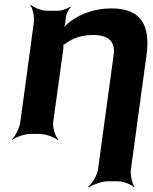

<svg xmlns="http://www.w3.org/2000/svg" viewBox="-20 -574 654 823"><path d="M379 -424C447 -424 475 -394 467 -338L400 153C397 177 374 214 357 227L360 229C378 217 419 203 443 203H484C508 203 544 217 555 229L557 227C547 214 538 177 541 153L608 -338C625 -463 587 -538 458 -538C386 -538 327 -515 284 -484C268 -473 253 -456 246 -445L250 -443C256 -454 260 -474 261 -489L262 -496C262 -510 273 -535 284 -543L281 -546C271 -537 245 -528 230 -528H182C158 -528 123 -542 112 -554L110 -552C120 -539 128 -502 125 -478L67 -50C64 -26 45 11 31 24L32 26C47 14 86 0 110 0H151C175 0 213 14 227 26L230 24C217 11 205 -26 208 -50L251 -362C252 -366 253 -383 250 -385L247 -382C249 -380 263 -387 265 -390C293 -410 330 -424 379 -424Z"/></svg>

Font: Asimov
Style: EdgeWideIt
Weight: 500
Designer: Google
Version: Version 2.000980: 2014